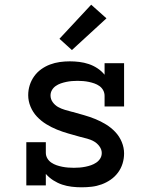

<svg xmlns="http://www.w3.org/2000/svg" viewBox="-20 -789 640 817"><path d="M327 8Q306 8 285 5.5Q264 3 244.5 -3.5Q225 -10 207 -21.5Q189 -33 175 -49V0H92V-184H175V-139Q175 -126 181.5 -115Q188 -104 198.5 -97Q209 -90 220.5 -86Q232 -82 244.5 -79.5Q257 -77 269.5 -76Q282 -75 294 -75Q307 -75 319 -76Q331 -77 343.5 -79.5Q356 -82 367.5 -86Q379 -90 389.5 -97Q400 -104 406.5 -114.5Q413 -125 413 -138Q413 -153 403 -166.5Q393 -180 379.5 -187.5Q366 -195 351 -199Q336 -203 320 -207Q295 -214 270.5 -221Q246 -228 222.5 -237.5Q199 -247 177 -260.5Q155 -274 137.5 -292.5Q120 -311 110 -335Q100 -359 100 -384Q100 -406 106.5 -426.5Q113 -447 125.5 -464.5Q138 -482 155.5 -494.5Q173 -507 193 -514.5Q213 -522 234 -525Q255 -528 277 -528Q297 -528 317.5 -525.5Q338 -523 357.5 -516.5Q377 -510 394.5 -498.5Q412 -487 425 -471V-520H508V-336H425V-381Q425 -394 419 -405Q413 -416 403 -423Q393 -430 381.5 -434Q370 -438 358 -440.5Q346 -443 334 -444Q322 -445 310 -445Q298 -445 286 -444Q274 -443 262 -440.5Q250 -438 238.5 -434Q227 -430 217 -423Q207 -416 201 -405.5Q195 -395 195 -383Q195 -367 204.5 -354Q214 -341 227.5 -333.5Q241 -326 256.5 -321.5Q272 -317 287 -313H288Q313 -306 337.5 -299Q362 -292 385.5 -282.5Q409 -273 431 -259.5Q453 -246 470.5 -227.5Q488 -209 498 -185Q508 -161 508 -136Q508 -114 501.5 -93Q495 -72 482 -54.5Q469 -37 451 -24.5Q433 -12 412.5 -4.5Q392 3 370.5 5.5Q349 8 327 8ZM286 -576 233 -624 368 -769 433 -711Z"/></svg>

Font: Iosevka HT Medium Extended
Style: Regular
Weight: 500
Width: 7
Monospace: yes
Designer: Belleve Invis
Foundry: Belleve Invis
Version: Version 32.3.0; ttfautohint (v1.8.4)